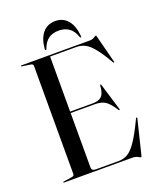

<svg xmlns="http://www.w3.org/2000/svg" viewBox="-159 -966 893 1078"><g transform="rotate(-20 287.0 -427.0)"><path d="M36 -697Q36 -700 40 -700H448Q464 -700 475.2 -707.2Q486.5 -714.5 489 -714.5Q490.5 -714.5 491.2 -713Q492 -711.5 493.5 -705.5L535.5 -542Q536.5 -537.5 534 -537Q531.5 -536 529.5 -539.5Q494 -601 467.2 -634Q440.5 -667 416.5 -679.2Q392.5 -691.5 364.5 -691.5H208V-362.5H342Q380 -362.5 397 -379.8Q414 -397 417 -443Q417.5 -447 420 -447Q423 -448 424.5 -442L473 -282Q474.5 -277 472 -276Q469.5 -275.5 467 -278Q437.5 -323.5 414.8 -338.8Q392 -354 354 -354H208V-29Q208 -8.5 232.5 -8.5H369.5Q398.5 -8.5 423.2 -22.5Q448 -36.5 476 -77.8Q504 -119 542.5 -200Q545.5 -204.5 548 -204Q551 -203.5 549.5 -197L500 5Q497.5 14.5 495.5 14.5Q490.5 14.5 478.8 7.2Q467 0 442.5 0H40Q36 0 36 -3Q36 -5.5 41 -6L87.5 -13Q105 -15 105 -26V-674Q105 -685 87.5 -687L41 -694Q36 -694.5 36 -697ZM302.5 -812Q265 -812 240.8 -794.5Q216.5 -777 203 -739Q201.5 -733.5 198 -733.5Q193.5 -733.5 194 -741Q199 -802 227 -835.5Q255 -869 302.5 -869Q349 -869 377 -835.5Q405 -802 410 -741Q411 -733.5 406.5 -733.5Q403 -733.5 401.5 -739Q387.5 -778.5 362.2 -795.2Q337 -812 302.5 -812Z"/></g></svg>

Font: Fraunces144ptRegular
Style: Regular
Weight: 400
Version: Version 1.000;[0bf87f6ff]